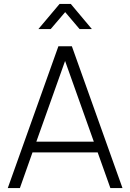

<svg xmlns="http://www.w3.org/2000/svg" viewBox="-20 -955 662 975"><path d="M282.5 -935H339.5L446.5 -807.5H384L311 -893.5L237.5 -807.5H175ZM602 0H540.5L476 -181H145L81 0H19.5L276.5 -720H345ZM456.5 -235.5 310.5 -645.5 164.5 -235.5Z"/></svg>

Font: Vela Sans Light
Style: Regular
Weight: 300
Designer: Principal design: Mikhail Sharanda - project Manrope.
Design modification: Ravid Balaliev
Foundry: Mikhail Sharanda
Version: Version 1.001